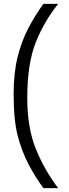

<svg xmlns="http://www.w3.org/2000/svg" viewBox="-20 -860 357 1000"><path d="M283 120H206Q163 61 128.5 -4.5Q94 -70 72.5 -151.5Q51 -233 51 -370Q51 -480 71.5 -562.5Q92 -645 127 -712Q162 -779 206 -840H283Q208 -746 165 -636Q122 -526 122 -350Q122 -195 166.5 -85Q211 25 283 120Z"/></svg>

Font: Tanohe Sans
Style: Regular
Weight: 400
Designer: Village Type and Design LLC & Cristiano Sobral
Foundry: Cooper Hewitt Smithsonian Design Museum
Version: Version 1.00;September 29, 2021;FontCreator 13.0.0.2655 64-b